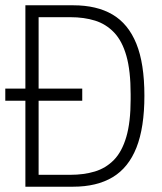

<svg xmlns="http://www.w3.org/2000/svg" viewBox="-20 -706 611 726"><path d="M0 -325V-371H291V-325ZM76 0V-686H257Q346 -686 405.5 -651Q465 -616 495.5 -541Q526 -466 526 -344Q526 -224 496 -148Q466 -72 406 -36Q346 0 256 0ZM126 -45H246Q297 -45 338.5 -57.5Q380 -70 410.5 -101Q441 -132 457.5 -188Q474 -244 474 -330V-350Q474 -438 458 -494.5Q442 -551 411.5 -583Q381 -615 339.5 -628Q298 -641 246 -641H126Z"/></svg>

Font: Archivo Condensed Thin
Style: Regular
Weight: 250
Width: 3
Designer: Hector Gatti
Foundry: Omnibus-Type
Version: Version 2.001